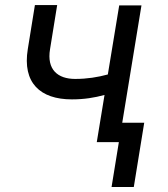

<svg xmlns="http://www.w3.org/2000/svg" viewBox="-20 -567 672 766"><path d="M544.4 -545.5H455.6L410.2 -269.9C369.3 -258.9 327.8 -252.1 279.8 -252.1C210.6 -252.1 165.8 -289.1 179.7 -371.1L208.1 -546.9H119.3L90.9 -371.1C68.9 -236.9 139.9 -170.5 266.7 -170.5C315.7 -170.5 356.9 -177.2 397 -188.2L366.1 0H454.2L425.1 179H513.8L555.4 -77.4H467.7Z"/></svg>

Font: Margiela Sans Text
Style: Italic
Weight: 400
Italic angle: -9.39999°
Designer: Stefan Endress, Andreas Faust
Version: Version 1.100;FEAKit 1.0